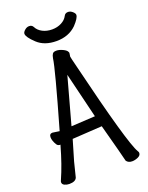

<svg xmlns="http://www.w3.org/2000/svg" viewBox="-167 -983 833 1080"><g transform="rotate(-20 250.0 -442.5)"><path d="M432 14Q409 14 398 -2Q390 -37 338 -230L160 -219Q151 -186 124 -97L102 -9Q94 13 56 13Q42 13 28.5 7Q15 1 15 -12Q15 -17 19 -25Q53 -101 84 -211Q85 -211 85 -212H81Q69 -212 62 -223Q55 -234 50.5 -246.5Q46 -259 46 -270Q46 -291 65 -291L106 -285Q204 -626 211 -683Q214 -700 220 -708.5Q226 -717 243 -717Q260 -717 281 -707Q302 -697 306 -686Q308 -684 308 -679Q308 -674 306.5 -668.5Q305 -663 305 -659Q305 -655 321 -591Q442 -92 481 -28Q485 -23 485 -17Q485 -2 467 6Q449 14 432 14ZM178 -288 321 -296 255 -568ZM264 -767Q192 -767 149.5 -807Q107 -847 107 -867Q107 -877 119.5 -888Q132 -899 146 -899Q163 -899 170 -885Q181 -863 206 -850Q231 -837 263 -837Q294 -837 319 -850Q344 -863 355 -885Q362 -899 379 -899Q393 -899 405.5 -888Q418 -877 418 -868Q418 -849 383 -812Q337 -767 264 -767Z"/></g></svg>

Font: LXGW WenKai Mono TC
Style: Bold
Weight: 700
Designer: LXGW / Fontworks Inc.
Foundry: LXGW / Fontworks Inc.
Version: Version 1.330